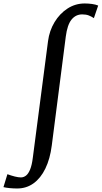

<svg xmlns="http://www.w3.org/2000/svg" viewBox="-132 -835 586 1107"><path d="M-33.2 251.7Q-54.4 251.7 -76.1 249.6Q-97.8 247.5 -112.1 243.9L-89.3 169.4Q-67.7 177.4 -46.8 182.7Q-25.9 187.9 -11.6 187.9Q4.5 187.9 18.1 177.3Q31.7 166.7 41.8 141.8Q51.9 116.9 57.2 74.4L144.9 -597.9Q152.8 -658.1 182.5 -707.3Q212.2 -756.5 257.3 -785.8Q302.4 -815 356.1 -815Q377.7 -815 398.7 -812.1Q419.6 -809.1 434.1 -803L409.3 -730.4Q395.1 -740.1 379.7 -746Q364.2 -752 342.1 -752Q304.5 -752 280.2 -721.8Q256 -691.6 247.3 -624.3L166.5 3.9Q156.5 81.6 129.5 137Q102.5 192.4 61.4 222Q20.2 251.7 -33.2 251.7Z"/></svg>

Font: Merriweather Light
Style: Italic
Weight: 300
Italic angle: -7.8°
Designer: Eben Sorkin
Foundry: Eben Sorkin
Version: Version 2.101